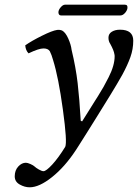

<svg xmlns="http://www.w3.org/2000/svg" viewBox="-20 -566 590 821"><path d="M192.9 -347.2Q185.1 -358.9 166 -358.9Q146 -358.9 102.1 -337.9Q89.8 -350.1 87.9 -372.1Q115.7 -391.6 159.7 -413.3Q203.6 -435.1 224.1 -438Q236.8 -439.5 246.1 -435.1Q260.3 -427.2 272 -400.9Q283.7 -374.5 286.1 -353Q304.2 -277.8 312 -210.9Q319.8 -144 325.2 -49.8L331.1 -46.9Q340.3 -61.5 356.2 -86.9Q372.1 -112.3 384.3 -131.8Q396.5 -151.4 398.9 -154.8Q414.1 -179.2 422.9 -194.8Q431.6 -210.4 444.6 -235.8Q457.5 -261.2 463.9 -283.7Q470.2 -306.2 470.2 -325.2Q470.2 -331.1 469.2 -334Q467.3 -349.6 451.2 -378.9Q443.8 -389.6 443.8 -404.8Q443.8 -421.4 458 -430.2Q472.2 -439 493.2 -439Q549.8 -439 549.8 -392.1Q549.8 -356 537.6 -321.8Q525.4 -287.6 502.9 -246.1Q482.4 -209.5 451.2 -158.7Q419.9 -107.9 389.2 -58.6Q358.4 -9.3 350.1 3.9L314 61Q307.1 72.8 304.2 76.2Q257.3 147.5 202.6 191.2Q147.9 234.9 106.9 234.9Q85.4 234.9 64.2 222.9Q43 210.9 43 188Q43 162.6 57.9 146.2Q72.8 129.9 90.8 129.9Q97.7 129.9 110.4 135.5Q123 141.1 127.9 146Q133.3 151.4 146 158.7Q158.7 166 166 166Q177.2 166 203.4 137.7Q229.5 109.4 258.8 62Q268.1 42.5 249 -96.7Q230 -235.8 207 -309.1Q200.7 -332 192.9 -347.2ZM495.1 -500H241.2Q234.9 -500 231.9 -504.9Q229 -509.8 230 -516.1Q231.4 -525.9 240.5 -535.9Q249.5 -545.9 257.8 -545.9H514.2Q526.9 -545.9 524.9 -530.8Q523.4 -520.5 514.2 -510.3Q504.9 -500 495.1 -500Z"/></svg>

Font: Common Serif Medium
Style: Italic
Weight: 500
Italic angle: -12°
Designer: Philipp H. Poll, Khaled Hosny
Foundry: Stefan Peev, Context Ltd.
Version: Version 1.026